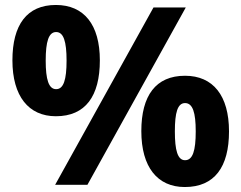

<svg xmlns="http://www.w3.org/2000/svg" viewBox="-20 -795 972 773"><path d="M205 -327C324 -327 382 -408 382 -552C382 -696 318 -775 205 -775C88 -775 30 -695 30 -552C30 -408 95 -327 205 -327ZM202 -51H332L728 -765H598ZM206 -436C176 -436 164 -475 164 -551C164 -628 176 -666 206 -666C236 -666 248 -628 248 -551C248 -474 236 -436 206 -436ZM724 -42C844 -42 902 -123 902 -266C902 -410 838 -490 725 -490C607 -490 549 -410 549 -267C549 -122 614 -42 724 -42ZM725 -150C695 -150 684 -190 684 -266C684 -342 695 -380 725 -380C756 -380 768 -342 768 -266C768 -188 756 -150 725 -150Z"/></svg>

Font: Noto Sans Tamil UI ExtraBold
Style: Regular
Weight: 800
Designer: Jelle Bosma - Monotype Design Team
Foundry: Monotype Imaging Inc.
Version: Version 2.004